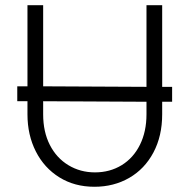

<svg xmlns="http://www.w3.org/2000/svg" viewBox="-20 -704 725 734"><path d="M638 -315H600V-267Q600 -184 566.5 -121Q533 -58 474 -24Q415 10 341 10Q265 10 207 -26Q149 -62 117 -125Q85 -188 85 -267V-317H46V-374H85V-684H145V-374L540 -372V-684H600V-372H638ZM540 -315 145 -317V-267Q145 -200 170.5 -150Q196 -100 241.5 -72.5Q287 -45 343 -45Q400 -45 445 -72.5Q490 -100 515 -150.5Q540 -201 540 -267Z"/></svg>

Font: Bellota Text
Style: Regular
Weight: 400
Designer: Kemie Guaida
Foundry: Kemie Guaida
Version: Version 4.001